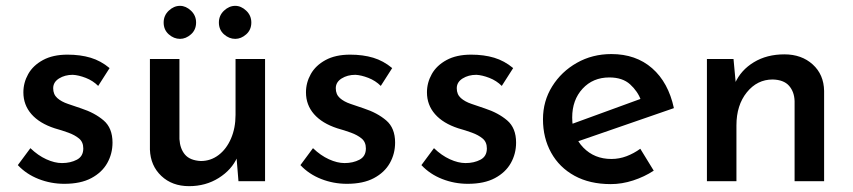

<svg xmlns="http://www.w3.org/2000/svg" viewBox="-20 -620 2920 657"><path d="M200 9Q154 9 112 -7.5Q70 -24 41 -55L84 -113Q110 -88 138.5 -75Q167 -62 192 -62Q221 -62 243 -73.5Q265 -85 265 -112Q265 -134 250.5 -146Q236 -158 214 -166Q192 -174 167 -181Q115 -198 87.5 -229.5Q60 -261 60 -304Q60 -337 76.5 -366.5Q93 -396 127 -414.5Q161 -433 211 -433Q255 -433 290 -422.5Q325 -412 355 -387L316 -326Q298 -344 273.5 -353.5Q249 -363 229 -364Q202 -364 182 -351.5Q162 -339 162 -318Q162 -297 176 -284.5Q190 -272 212.5 -264.5Q235 -257 258 -249Q304 -234 334.5 -208Q365 -182 365 -132Q365 -94 347 -62Q329 -30 292.5 -10.5Q256 9 200 9Z M627 17Q569 17 532 -18Q495 -53 493 -108V-418H594V-144Q596 -111 613 -91Q630 -71 667 -69Q701 -69 728 -89.5Q755 -110 770.5 -146Q786 -182 786 -227V-418H887V0H796L788 -98L792 -82Q773 -39 728.5 -11Q684 17 627 17ZM540 -543Q540 -567 557.5 -583.5Q575 -600 596 -600Q616 -600 633.5 -583.5Q651 -567 651 -543Q651 -518 633.5 -502.5Q616 -487 596 -487Q575 -487 557.5 -502.5Q540 -518 540 -543ZM729 -543Q729 -567 746.5 -583.5Q764 -600 785 -600Q805 -600 822.5 -583.5Q840 -567 840 -543Q840 -518 822.5 -502.5Q805 -487 785 -487Q764 -487 746.5 -502.5Q729 -518 729 -543Z M1167 9Q1121 9 1079 -7.5Q1037 -24 1008 -55L1051 -113Q1077 -88 1105.5 -75Q1134 -62 1159 -62Q1188 -62 1210 -73.5Q1232 -85 1232 -112Q1232 -134 1217.5 -146Q1203 -158 1181 -166Q1159 -174 1134 -181Q1082 -198 1054.5 -229.5Q1027 -261 1027 -304Q1027 -337 1043.5 -366.5Q1060 -396 1094 -414.5Q1128 -433 1178 -433Q1222 -433 1257 -422.5Q1292 -412 1322 -387L1283 -326Q1265 -344 1240.5 -353.5Q1216 -363 1196 -364Q1169 -364 1149 -351.5Q1129 -339 1129 -318Q1129 -297 1143 -284.5Q1157 -272 1179.5 -264.5Q1202 -257 1225 -249Q1271 -234 1301.5 -208Q1332 -182 1332 -132Q1332 -94 1314 -62Q1296 -30 1259.5 -10.5Q1223 9 1167 9Z M1581 9Q1535 9 1493 -7.5Q1451 -24 1422 -55L1465 -113Q1491 -88 1519.5 -75Q1548 -62 1573 -62Q1602 -62 1624 -73.5Q1646 -85 1646 -112Q1646 -134 1631.5 -146Q1617 -158 1595 -166Q1573 -174 1548 -181Q1496 -198 1468.5 -229.5Q1441 -261 1441 -304Q1441 -337 1457.5 -366.5Q1474 -396 1508 -414.5Q1542 -433 1592 -433Q1636 -433 1671 -422.5Q1706 -412 1736 -387L1697 -326Q1679 -344 1654.5 -353.5Q1630 -363 1610 -364Q1583 -364 1563 -351.5Q1543 -339 1543 -318Q1543 -297 1557 -284.5Q1571 -272 1593.5 -264.5Q1616 -257 1639 -249Q1685 -234 1715.5 -208Q1746 -182 1746 -132Q1746 -94 1728 -62Q1710 -30 1673.5 -10.5Q1637 9 1581 9Z M2070 10Q1998 10 1946 -18.5Q1894 -47 1866 -97.5Q1838 -148 1838 -212Q1838 -274 1869.5 -324.5Q1901 -375 1954 -405Q2007 -435 2072 -435Q2156 -435 2211.5 -386.5Q2267 -338 2286 -250L1945 -132L1921 -190L2195 -290L2174 -276Q2162 -308 2136 -331.5Q2110 -355 2065 -355Q2009 -355 1973.5 -316.5Q1938 -278 1938 -218Q1938 -154 1976 -115Q2014 -76 2072 -76Q2099 -76 2124 -85.5Q2149 -95 2171 -111L2217 -36Q2185 -15 2146.5 -2.5Q2108 10 2070 10Z M2490 -418 2499 -321 2495 -335Q2515 -380 2559.5 -407Q2604 -434 2664 -434Q2723 -434 2761 -399.5Q2799 -365 2800 -309V0H2699V-274Q2698 -306 2680 -326.5Q2662 -347 2624 -348Q2571 -348 2535.5 -304Q2500 -260 2500 -191V0H2399V-418Z"/></svg>

Font: Reem Kufi Fun
Style: Regular
Weight: 400
Designer: Khaled Hosny
Version: Version 1.005